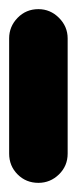

<svg xmlns="http://www.w3.org/2000/svg" viewBox="-20 -400 168 420"><path d="M0 -64H128V-316H0ZM64 -128Q37 -128 18.5 -109Q0 -90 0 -64Q0 -37 18.5 -18.5Q37 0 64 0Q90 0 109 -18.5Q128 -37 128 -64Q128 -90 109 -109Q90 -128 64 -128ZM64 -380Q37 -380 18.5 -361Q0 -342 0 -316Q0 -289 18.5 -270.5Q37 -252 64 -252Q90 -252 109 -270.5Q128 -289 128 -316Q128 -342 109 -361Q90 -380 64 -380Z"/></svg>

Font: Wavefont
Style: Bold
Weight: 700
Version: Version 3.004;gftools[0.9.33]